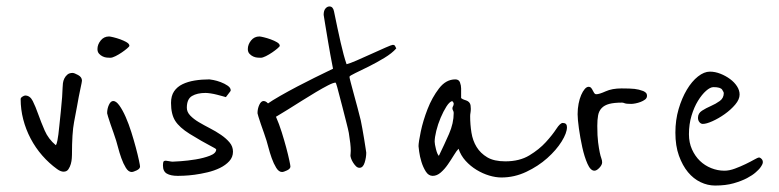

<svg xmlns="http://www.w3.org/2000/svg" viewBox="-20 -602 2414 595"><path d="M234 -352Q234 -349 229 -326Q224 -303 219 -274Q216 -257 209.5 -223.5Q203 -190 203 -122Q203 -120 202.5 -111.5Q202 -103 199.5 -94Q197 -85 192 -77.5Q187 -70 177 -70Q168 -70 157 -78Q132 -96 111 -120Q90 -144 75 -172.5Q60 -201 52 -232Q44 -263 44 -295Q44 -299 49.5 -302.5Q55 -306 58 -306Q73 -306 81.5 -289Q90 -272 98.5 -248Q107 -224 118.5 -197.5Q130 -171 153 -152Q156 -156 158 -167Q160 -178 161 -186Q162 -193 164 -213.5Q166 -234 168.5 -257Q171 -280 172.5 -301Q174 -322 174 -330Q174 -336 175 -344Q176 -352 179.5 -359Q183 -366 189 -371Q195 -376 205 -376Q210 -376 222 -369.5Q234 -363 234 -352Z M381 -460Q381 -458 374 -452Q367 -446 357.5 -439.5Q348 -433 338 -428Q328 -423 322 -423Q318 -423 311.5 -423.5Q305 -424 298.5 -427Q292 -430 287 -435.5Q282 -441 282 -450Q282 -464 292 -476.5Q302 -489 318 -489Q321 -489 331.5 -486.5Q342 -484 353 -480Q364 -476 372.5 -471Q381 -466 381 -460ZM414 -86Q414 -79 403.5 -74Q393 -69 388 -69Q378 -69 370 -82Q362 -95 356 -112Q350 -129 346 -144.5Q342 -160 340 -166Q337 -176 332 -190Q327 -204 322.5 -217Q318 -230 315 -240Q312 -250 312 -251Q312 -265 317.5 -277Q323 -289 331 -289Q340 -289 350 -275Q360 -261 369.5 -239.5Q379 -218 387 -192.5Q395 -167 401 -144.5Q407 -122 410.5 -105.5Q414 -89 414 -86Z M702 -132Q702 -115 690.5 -102.5Q679 -90 661.5 -81.5Q644 -73 623 -68Q602 -63 583 -60.5Q564 -58 549.5 -57.5Q535 -57 531 -57Q509 -57 497 -64Q485 -71 485 -89Q485 -95 486 -99.5Q487 -104 494 -104Q497 -104 504 -102.5Q511 -101 515 -101Q519 -101 540.5 -102.5Q562 -104 586.5 -108Q611 -112 630.5 -119.5Q650 -127 650 -139Q650 -141 629.5 -151.5Q609 -162 568 -187Q536 -207 523 -227.5Q510 -248 510 -283Q510 -305 519.5 -319Q529 -333 545.5 -341Q562 -349 583.5 -352.5Q605 -356 629 -356Q631 -356 641.5 -354Q652 -352 664 -347.5Q676 -343 685.5 -336.5Q695 -330 695 -322Q695 -320 691.5 -316Q688 -312 680 -301Q677 -302 669.5 -304Q662 -306 652.5 -308.5Q643 -311 633 -312.5Q623 -314 617 -314Q591 -314 575 -304.5Q559 -295 559 -268Q559 -255 569.5 -244Q580 -233 596 -223.5Q612 -214 630.5 -204.5Q649 -195 665 -184Q681 -173 691.5 -160.5Q702 -148 702 -132Z M847 -460Q847 -458 840 -452Q833 -446 823.5 -439.5Q814 -433 804 -428Q794 -423 788 -423Q784 -423 777.5 -423.5Q771 -424 764.5 -427Q758 -430 753 -435.5Q748 -441 748 -450Q748 -464 758 -476.5Q768 -489 784 -489Q787 -489 797.5 -486.5Q808 -484 819 -480Q830 -476 838.5 -471Q847 -466 847 -460ZM880 -86Q880 -79 869.5 -74Q859 -69 854 -69Q844 -69 836 -82Q828 -95 822 -112Q816 -129 812 -144.5Q808 -160 806 -166Q803 -176 798 -190Q793 -204 788.5 -217Q784 -230 781 -240Q778 -250 778 -251Q778 -265 783.5 -277Q789 -289 797 -289Q806 -289 816 -275Q826 -261 835.5 -239.5Q845 -218 853 -192.5Q861 -167 867 -144.5Q873 -122 876.5 -105.5Q880 -89 880 -86Z M1208 -452Q1195 -437 1171 -422.5Q1147 -408 1123 -396Q1099 -384 1081 -375.5Q1063 -367 1063 -364Q1063 -361 1067 -346Q1071 -331 1076.5 -310.5Q1082 -290 1088 -268Q1094 -246 1098 -229Q1100 -219 1103 -203Q1106 -187 1108.5 -171Q1111 -155 1113 -142.5Q1115 -130 1115 -129Q1115 -114 1110 -98Q1105 -82 1094 -82Q1088 -82 1083 -87Q1078 -92 1074 -98.5Q1070 -105 1068 -111Q1066 -117 1066 -120Q1066 -122 1066.5 -126Q1067 -130 1067 -135Q1067 -154 1061 -190Q1059 -201 1053 -224Q1047 -247 1041 -271Q1034 -299 1025 -332Q1021 -346 1020 -346Q1013 -346 996.5 -337.5Q980 -329 959 -316.5Q938 -304 915 -289.5Q892 -275 872 -262.5Q852 -250 837.5 -241.5Q823 -233 820 -233Q807 -233 799 -242Q791 -251 791 -262Q791 -268 807.5 -279.5Q824 -291 848.5 -305Q873 -319 901.5 -334Q930 -349 954.5 -361Q979 -373 995.5 -381Q1012 -389 1012 -389Q1003 -435 997 -471Q992 -502 987.5 -528Q983 -554 983 -556Q983 -569 988.5 -575.5Q994 -582 1001 -582Q1012 -582 1015 -567Q1026 -513 1035.5 -471Q1045 -429 1054 -403Q1063 -405 1085 -414.5Q1107 -424 1131 -435Q1155 -446 1174.5 -454.5Q1194 -463 1197 -463Q1203 -463 1204.5 -459Q1206 -455 1208 -452Z M1737 -208Q1737 -190 1720.5 -163.5Q1704 -137 1676 -112Q1648 -87 1611 -69.5Q1574 -52 1534 -52Q1516 -52 1496 -58Q1476 -64 1457 -75.5Q1438 -87 1423 -103.5Q1408 -120 1401 -141Q1395 -135 1386.5 -121Q1378 -107 1368 -92.5Q1358 -78 1346 -67.5Q1334 -57 1321 -57Q1308 -57 1299.5 -70.5Q1291 -84 1286 -100.5Q1281 -117 1279 -132Q1277 -147 1277 -149Q1277 -161 1284 -194.5Q1291 -228 1305 -264Q1319 -300 1340.5 -328Q1362 -356 1391 -356Q1402 -356 1405.5 -346.5Q1409 -337 1409 -328V-298Q1414 -294 1419.5 -292.5Q1425 -291 1429.5 -288.5Q1434 -286 1436.5 -281Q1439 -276 1439 -265Q1439 -258 1438 -252.5Q1437 -247 1437 -242Q1437 -216 1441 -191Q1445 -166 1457 -146.5Q1469 -127 1490 -114.5Q1511 -102 1546 -102Q1590 -102 1620.5 -120.5Q1651 -139 1671.5 -161.5Q1692 -184 1704 -202.5Q1716 -221 1724 -221Q1737 -221 1737 -208ZM1386 -252Q1386 -256 1384 -259.5Q1382 -263 1382 -266Q1382 -270 1384 -273Q1386 -276 1386 -281Q1386 -284 1384 -285.5Q1382 -287 1382 -289Q1373 -287 1363.5 -272Q1354 -257 1345.5 -237Q1337 -217 1332 -196.5Q1327 -176 1327 -163Q1327 -156 1331 -140Q1335 -124 1340 -119Q1357 -154 1371.5 -187Q1386 -220 1386 -252Z M1985 -305Q1985 -298 1979 -293.5Q1973 -289 1965 -286Q1957 -283 1949 -281.5Q1941 -280 1936 -280Q1921 -280 1916 -282Q1911 -284 1908 -284Q1883 -284 1868 -280Q1853 -276 1844.5 -267Q1836 -258 1833.5 -244.5Q1831 -231 1831 -212Q1831 -180 1833.5 -161Q1836 -142 1838.5 -130Q1841 -118 1843.5 -111.5Q1846 -105 1846 -99Q1846 -91 1837.5 -82Q1829 -73 1822 -73Q1810 -73 1800.5 -94.5Q1791 -116 1784.5 -145.5Q1778 -175 1774 -204Q1770 -233 1770 -248Q1770 -265 1773 -280.5Q1776 -296 1781 -307.5Q1786 -319 1792 -326Q1798 -333 1804 -333Q1809 -333 1812 -329.5Q1815 -326 1817 -321.5Q1819 -317 1821.5 -313.5Q1824 -310 1828 -310Q1837 -310 1857 -319Q1877 -328 1906 -328Q1933 -328 1946.5 -326.5Q1960 -325 1973 -320Q1976 -319 1980.5 -315.5Q1985 -312 1985 -305Z M2343 -105Q2344 -103 2344 -99Q2344 -93 2335 -81Q2332 -77 2322 -68Q2312 -59 2295 -50Q2278 -41 2253.5 -34Q2229 -27 2196 -27Q2173 -27 2151 -37.5Q2129 -48 2112 -68.5Q2095 -89 2084 -119.5Q2073 -150 2073 -191Q2073 -230 2083 -264Q2093 -298 2108.5 -324Q2124 -350 2143 -365Q2162 -380 2180 -380Q2196 -380 2212.5 -373.5Q2229 -367 2242.5 -357Q2256 -347 2264 -334.5Q2272 -322 2272 -309Q2272 -294 2258.5 -278Q2245 -262 2226 -248.5Q2207 -235 2188 -226.5Q2169 -218 2158 -218Q2152 -218 2147.5 -223.5Q2143 -229 2143 -237Q2143 -251 2155.5 -259Q2168 -267 2183 -273.5Q2198 -280 2210.5 -289Q2223 -298 2223 -314Q2223 -316 2218 -324Q2213 -332 2191 -332Q2181 -332 2168 -320.5Q2155 -309 2143 -289.5Q2131 -270 2123 -243.5Q2115 -217 2115 -186Q2115 -160 2124.5 -139Q2134 -118 2149 -103.5Q2164 -89 2184 -81Q2204 -73 2225 -73Q2240 -73 2257.5 -79.5Q2275 -86 2290.5 -93.5Q2306 -101 2317.5 -107.5Q2329 -114 2332 -114Q2335 -114 2338.5 -111Q2342 -108 2343 -105Z"/></svg>

Font: Reenie Beanie
Style: Regular
Weight: 500
Designer: James Grieshaber
Foundry: James Grieshaber
Version: Version 1.000